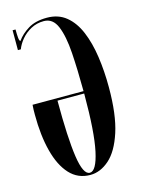

<svg xmlns="http://www.w3.org/2000/svg" viewBox="-112 -778 627 855"><g transform="rotate(-15 202.0 -351.0)"><path d="M197 12Q140 12 102.2 -29Q64.5 -70 45.8 -142.8Q27 -215.5 27 -310.5Q27 -323 27.2 -333.8Q27.5 -344.5 28.5 -356.5H263.5Q263 -455.5 257.8 -534Q252.5 -612.5 233.5 -658Q214.5 -703.5 173 -703.5Q140 -703.5 113.2 -689Q86.5 -674.5 68.2 -652.5Q50 -630.5 42 -608.5H28.5V-700H42Q42 -676.5 43.5 -661.5Q45 -646.5 50 -645Q69.5 -673 103.5 -693.8Q137.5 -714.5 190 -714.5Q242.5 -714.5 278.5 -685Q314.5 -655.5 336 -604Q357.5 -552.5 367.2 -485.8Q377 -419 377 -344Q377 -218 351.5 -139.5Q326 -61 284.8 -24.5Q243.5 12 197 12ZM197 2Q227 2 245.2 -82.5Q263.5 -167 263.5 -340.5Q263.5 -343.5 263.5 -345.5H140.5Q140.5 -174 153.5 -86Q166.5 2 197 2Z"/></g></svg>

Font: Imbue 100pt SemiBold
Style: Regular
Weight: 600
Designer: Tyler Finck
Foundry: Etcetera Type Company
Version: Version 1.102; ttfautohint (v1.8.3)